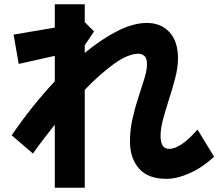

<svg xmlns="http://www.w3.org/2000/svg" viewBox="-20 -817 1040 904"><path d="M238 67V-230Q211 -196 185 -162Q159 -128 135 -94L35 -180Q130 -319 238 -434V-554L68 -516L44 -654L238 -687V-797H379V-711H381L423 -669L379 -604V-568Q458 -633 533 -671Q608 -709 671 -709Q738 -709 778 -665.5Q818 -622 818 -543Q818 -500 805.5 -451.5Q793 -403 777 -353.5Q761 -304 748.5 -258.5Q736 -213 736 -177Q736 -148 745.5 -132Q755 -116 778 -116Q800 -116 832.5 -136Q865 -156 910 -207L988 -79Q934 -29 874 -2Q814 25 763 25Q677 25 634.5 -23.5Q592 -72 592 -150Q592 -205 604 -258.5Q616 -312 632 -360Q648 -408 660 -447.5Q672 -487 672 -515Q672 -544 659.5 -554Q647 -564 633 -564Q583 -564 517 -516.5Q451 -469 379 -394V67Z"/></svg>

Font: Murecho
Style: Bold
Weight: 700
Designer: Neil Summerour
Foundry: Positype
Version: Version 1.010; ttfautohint (v1.8.3)